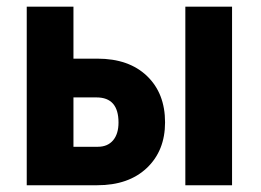

<svg xmlns="http://www.w3.org/2000/svg" viewBox="-20 -548 772 568"><path d="M197.3 -259.8V-113.8H269.5Q298.3 -113.8 314.5 -132.8Q330.6 -151.9 330.6 -185.5Q330.6 -259.8 265.6 -259.8ZM666.5 0H528.3V-528.3H666.5ZM197.3 -374.5H268.1Q361.3 -374.5 414.8 -323.2Q468.3 -272 468.3 -186Q468.3 -102.1 414.3 -51Q360.4 0 267.6 0H59.1V-528.3H197.3Z"/></svg>

Font: MAUL Condensed Bold
Style: Condensed Bold
Weight: 700
Designer: MAUL
Version: Version 1.0; 2020; ttfautohint (v1.8.3)